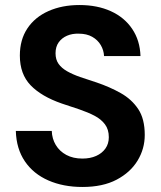

<svg xmlns="http://www.w3.org/2000/svg" viewBox="-20 -732 640 764"><path d="M308 12Q232 12 172.5 -14Q113 -40 79 -90Q45 -140 43 -211H186Q187 -180 202 -155Q217 -130 244 -115.5Q271 -101 308 -101Q339 -101 362.5 -111.5Q386 -122 399.5 -141Q413 -160 413 -186Q413 -217 397.5 -237.5Q382 -258 356 -271.5Q330 -285 296.5 -296.5Q263 -308 226 -320Q145 -348 102 -392.5Q59 -437 59 -511Q59 -574 89 -619Q119 -664 173 -688Q227 -712 296 -712Q367 -712 421 -687.5Q475 -663 506 -617Q537 -571 539 -509H394Q393 -532 381 -552.5Q369 -573 347 -585.5Q325 -598 294 -598Q268 -599 247 -590Q226 -581 213.5 -563.5Q201 -546 201 -520Q201 -495 213 -478Q225 -461 247 -448.5Q269 -436 299 -425.5Q329 -415 364 -404Q417 -386 460.5 -361.5Q504 -337 530 -298Q556 -259 556 -195Q556 -140 527.5 -93Q499 -46 444 -17Q389 12 308 12Z"/></svg>

Font: DM Sans 24pt
Style: Bold
Weight: 700
Designer: Colophon Foundry, Jonny Pinhorn
Foundry: Colophon Foundry
Version: Version 4.004;gftools[0.9.30]